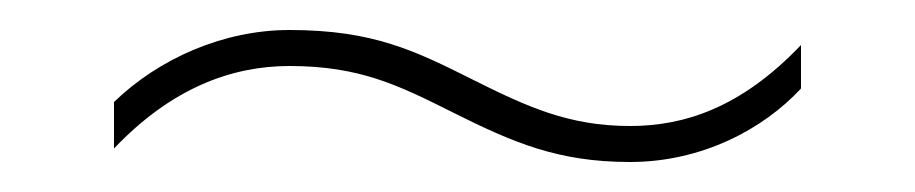

<svg xmlns="http://www.w3.org/2000/svg" viewBox="-20 -417 610 128"><path d="M282 -342C322 -322 352 -309 400 -309C448 -309 489 -331 514 -358V-387C474 -345 436 -333 400 -333C359 -333 331 -346 295 -364C257 -383 229 -397 173 -397C129 -397 86 -378 56 -349V-318C94 -358 134 -373 173 -373C220 -373 246 -360 282 -342Z"/></svg>

Font: Noto Sans Thai Looped Thin
Style: Regular
Weight: 100
Designer: Sasikarn Vongin, Ben Mitchell
Foundry: The Fontpad Ltd
Version: Version 1.001